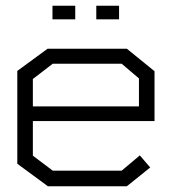

<svg xmlns="http://www.w3.org/2000/svg" viewBox="-20 -646 596 666"><path d="M94 -226V-106L163 -54H402L465 -107L501 -65L420 0H146L40 -78V-400L145 -477H420L516 -399V-226ZM462 -374 402 -425H163L94 -372V-277H462ZM162 -626H241V-579H162ZM314 -579V-626H393V-579Z"/></svg>

Font: Turret Road
Style: Regular
Weight: 400
Designer: Noponies
Foundry: Noponies
Version: Version 1.001; ttfautohint (v1.8)